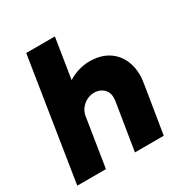

<svg xmlns="http://www.w3.org/2000/svg" viewBox="-168 -864 958 998"><g transform="rotate(-30 311.0 -365.0)"><path d="M11 0 126 -730H298L261 -497L260 -490Q290 -509 323.5 -518.5Q357 -528 387 -528Q449 -528 492 -503.5Q535 -479 558 -435Q581 -391 581 -335Q581 -319 578.5 -302.5Q576 -286 574 -271L530 0H357L401 -272Q402 -279 403 -287.5Q404 -296 404 -302Q404 -324 394.5 -340Q385 -356 367.5 -365.5Q350 -375 327 -375Q305 -375 284 -364.5Q263 -354 248 -335Q233 -316 229 -290L183 0Z"/></g></svg>

Font: MuseoModerno ExtraBold
Style: Italic
Weight: 800
Italic angle: -9°
Designer: Pablo Cosgaya, Héctor Gatti, Marcela Romero, and the Authors of The MuseoModerno Project.
Foundry: Omnibus-Type Team
Version: Version 1.003